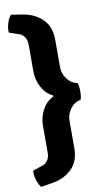

<svg xmlns="http://www.w3.org/2000/svg" viewBox="-108 -836 615 1116"><g transform="rotate(-10 199.0 -278.0)"><path d="M41 230.5Q30.5 219 22.8 199.5Q15 180 12 160.5Q9 141 11.5 129.5L72 109Q87.5 104 100 86.8Q112.5 69.5 112.5 40.5V-116.5Q112.5 -168 136.8 -212.2Q161 -256.5 201 -273.5V-281.5Q161 -299 136.8 -343.2Q112.5 -387.5 112.5 -438.5V-596Q112.5 -624.5 100 -642Q87.5 -659.5 72 -664.5L11.5 -685Q9 -697 12 -716.2Q15 -735.5 22.8 -754.8Q30.5 -774 41 -785.5L108 -775Q178 -764 223.8 -719.8Q269.5 -675.5 269.5 -597V-436.5Q269.5 -397.5 293.2 -365.8Q317 -334 354 -327.5Q361 -309 361 -277.8Q361 -246.5 354 -228Q317 -221.5 293.2 -189.5Q269.5 -157.5 269.5 -118.5V41.5Q269.5 120 223.8 164.2Q178 208.5 108 219.5Z"/></g></svg>

Font: Signika Light
Style: Bold
Weight: 700
Version: Version 2.003;gftools[0.9.32]